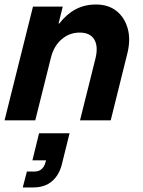

<svg xmlns="http://www.w3.org/2000/svg" viewBox="-20 -529 628 844"><path d="M0 0 125 -500H255.8L237.5 -425.8H240.8Q272.5 -466.7 312.1 -487.9Q351.7 -509.2 401.7 -509.2Q456.7 -509.2 492.5 -480.4Q528.3 -451.7 541.7 -402.5Q555 -353.3 539.2 -291.7L466.7 0H331.7L400 -273.3Q412.5 -325.8 394.2 -355.8Q375.8 -385.8 330 -385.8Q285 -385.8 250.4 -355.8Q215.8 -325.8 203.3 -273.3L135 0ZM80 295 98.3 225H131.7Q150.8 225 162.9 214.2Q175 203.3 179.2 186.7L182.5 175.8H122.5L151.7 56.7H285.8L251.7 194.2Q240 240.8 208.3 267.9Q176.7 295 125.8 295Z"/></svg>

Font: Funnel Sans
Style: Bold Italic
Weight: 700
Italic angle: -14.036°
Designer: NORD ID, Kristian Moeller
Foundry: Dicotype
Version: Version 1.000